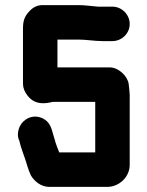

<svg xmlns="http://www.w3.org/2000/svg" viewBox="-20 -700 577 752"><path d="M420 -674H363C337 -676 313 -680 287 -680H147C127 -680 110 -672 96 -657C75 -635 70 -618 70 -586V-372C70 -356 76 -340 89 -324C109 -299 137 -290 178 -299C182 -300 185 -301 187 -301H353V-103H212C208 -114 198 -137 195 -151L189 -171C181 -201 174 -223 148 -236C109 -255 72 -234 58 -206C49 -187 47 -165 56 -148C63 -115 79 -80 87 -50C91 -36 96 -24 101 -13C113 8 139 32 173 32H396C446 34 488 -7 488 -54V-328C488 -338 485 -362 484 -371C480 -402 444 -436 410 -436H205V-545H289C318 -545 350 -539 382 -539H420C457 -539 488 -569 488 -606C488 -643 457 -674 420 -674Z"/></svg>

Font: Electronic
Style: UltThk
Weight: 900
Version: Version 1.011